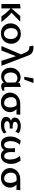

<svg xmlns="http://www.w3.org/2000/svg" viewBox="1728 -2480 762 4259"><g transform="rotate(90 2109.5 -350.0)"><path d="M341 0Q308 -54 267 -101.5Q226 -149 177 -195H159V-215L335 -418H461L226 -189V-255Q294 -199 354.5 -135Q415 -71 468 0ZM68 0V-410L166 -427V0Z M716 11Q653 11 603.5 -16.5Q554 -44 526 -92.5Q498 -141 498 -203Q498 -269 529 -320.5Q560 -372 613 -401Q666 -430 733 -430Q796 -430 845 -402.5Q894 -375 922 -327Q950 -279 950 -217Q950 -151 920 -99.5Q890 -48 837 -18.5Q784 11 716 11ZM730 -57Q769 -57 794.5 -78Q820 -99 832.5 -133Q845 -167 845 -206Q845 -255 828.5 -290Q812 -325 783.5 -343.5Q755 -362 719 -362Q682 -362 655.5 -341.5Q629 -321 616 -288Q603 -255 603 -214Q603 -165 620 -129.5Q637 -94 666 -75.5Q695 -57 730 -57Z M1329 0 1204 -387Q1193 -421 1181.5 -450Q1170 -479 1158.5 -503.5Q1147 -528 1137 -549Q1118 -586 1093 -602.5Q1068 -619 1038 -619Q1030 -619 1023 -618.5Q1016 -618 1009 -617L992 -708Q1006 -709 1019.5 -710Q1033 -711 1046 -711Q1097 -711 1141.5 -685.5Q1186 -660 1210 -599L1439 0ZM1000 0 1200 -467 1240 -361 1100 0Z M1674 6Q1616 6 1572.5 -20.5Q1529 -47 1505.5 -93Q1482 -139 1482 -198Q1482 -263 1511 -314.5Q1540 -366 1588.5 -395.5Q1637 -425 1696 -425Q1733 -425 1762.5 -412Q1792 -399 1813 -376Q1834 -353 1845 -320L1821 -290Q1802 -323 1773.5 -339Q1745 -355 1711 -355Q1674 -355 1646 -336.5Q1618 -318 1602.5 -285.5Q1587 -253 1587 -209Q1587 -167 1600.5 -133Q1614 -99 1639.5 -79.5Q1665 -60 1700 -60Q1730 -60 1762.5 -76.5Q1795 -93 1819 -134L1854 -115Q1832 -74 1805.5 -47Q1779 -20 1746 -7Q1713 6 1674 6ZM1893 5Q1845 5 1827.5 -18Q1810 -41 1810 -91V-339L1828 -410L1908 -428V-110Q1908 -88 1912.5 -73.5Q1917 -59 1939 -59Q1947 -59 1958 -62Q1969 -65 1981 -72L1997 -29Q1974 -15 1949 -5Q1924 5 1893 5ZM1682 -507 1719 -711H1821L1745 -507Z M2248 11Q2186 11 2137.5 -16Q2089 -43 2061.5 -89Q2034 -135 2034 -191Q2034 -250 2064.5 -301.5Q2095 -353 2152 -385.5Q2209 -418 2290 -418H2525L2517 -333Q2455 -334 2395.5 -335.5Q2336 -337 2266 -337Q2202 -337 2168.5 -305Q2135 -273 2135 -212Q2135 -166 2152.5 -132Q2170 -98 2199.5 -79Q2229 -60 2264 -60Q2296 -60 2318 -76Q2340 -92 2351 -122Q2362 -152 2362 -194Q2362 -235 2353 -265.5Q2344 -296 2328 -318.5Q2312 -341 2290 -357L2365 -366Q2387 -349 2410.5 -324Q2434 -299 2450.5 -266.5Q2467 -234 2467 -191Q2467 -138 2439.5 -91.5Q2412 -45 2363 -17Q2314 11 2248 11Z M2748 11Q2702 11 2661.5 -0.5Q2621 -12 2596.5 -37.5Q2572 -63 2572 -104Q2572 -164 2623.5 -196Q2675 -228 2764 -228V-196Q2716 -196 2676.5 -206Q2637 -216 2612.5 -238.5Q2588 -261 2588 -300Q2588 -338 2611.5 -367Q2635 -396 2678 -413Q2721 -430 2779 -430Q2826 -430 2867 -418.5Q2908 -407 2938 -379L2893 -309Q2875 -334 2841 -347.5Q2807 -361 2769 -361Q2743 -361 2723.5 -354Q2704 -347 2693 -334.5Q2682 -322 2682 -302Q2682 -275 2705.5 -262Q2729 -249 2776 -249H2830V-185H2776Q2721 -185 2694 -168.5Q2667 -152 2667 -126Q2667 -108 2680 -93.5Q2693 -79 2716.5 -70.5Q2740 -62 2772 -62Q2813 -62 2849.5 -75Q2886 -88 2911 -111L2941 -57Q2921 -32 2872 -10.5Q2823 11 2748 11Z M3172 11Q3120 11 3083 -13.5Q3046 -38 3026.5 -83.5Q3007 -129 3007 -193Q3007 -265 3030 -320Q3053 -375 3096 -427L3189 -410Q3151 -366 3130.5 -317Q3110 -268 3110 -205Q3110 -165 3119.5 -132Q3129 -99 3148 -80Q3167 -61 3195 -61Q3234 -61 3254.5 -101Q3275 -141 3270 -228L3266 -301H3355L3352 -233Q3350 -166 3363 -129Q3376 -92 3398.5 -76.5Q3421 -61 3444 -61Q3471 -61 3487 -77.5Q3503 -94 3510.5 -122.5Q3518 -151 3518 -188Q3518 -253 3498.5 -308Q3479 -363 3439 -410L3541 -427Q3572 -384 3594 -332.5Q3616 -281 3616 -213Q3616 -155 3595.5 -103Q3575 -51 3534.5 -20Q3494 11 3433 11Q3373 11 3336 -22.5Q3299 -56 3291 -112H3328Q3310 -48 3268 -18.5Q3226 11 3172 11Z M3922 11Q3860 11 3811.5 -16Q3763 -43 3735.5 -89Q3708 -135 3708 -191Q3708 -250 3738.5 -301.5Q3769 -353 3826 -385.5Q3883 -418 3964 -418H4199L4191 -333Q4129 -334 4069.5 -335.5Q4010 -337 3940 -337Q3876 -337 3842.5 -305Q3809 -273 3809 -212Q3809 -166 3826.5 -132Q3844 -98 3873.5 -79Q3903 -60 3938 -60Q3970 -60 3992 -76Q4014 -92 4025 -122Q4036 -152 4036 -194Q4036 -235 4027 -265.5Q4018 -296 4002 -318.5Q3986 -341 3964 -357L4039 -366Q4061 -349 4084.5 -324Q4108 -299 4124.5 -266.5Q4141 -234 4141 -191Q4141 -138 4113.5 -91.5Q4086 -45 4037 -17Q3988 11 3922 11Z"/></g></svg>

Font: Ysabeau Infant SemiBold
Style: Regular
Weight: 600
Designer: Christian Thalmann (Catharsis Fonts)
Version: Version 2.002; featfreeze: ss01,ss02,lnum